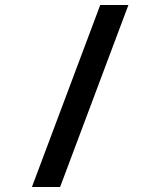

<svg xmlns="http://www.w3.org/2000/svg" viewBox="-20 -750 640 770"><path d="M108 0 382 -730H495L221 0Z"/></svg>

Font: Tiny SemiBold
Style: Regular
Weight: 600
Designer: Philipp Nurullin, Konstantin Bulenkov
Foundry: JetBrains
Version: Version 2.251; ttfautohint (v1.8.4.7-5d5b)